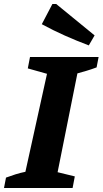

<svg xmlns="http://www.w3.org/2000/svg" viewBox="-48 -940 513 960"><path d="M-28 0 -18 -52Q6 -61 30 -68.5Q54 -76 79 -81L187 -571L91 -598L102 -655H445L435 -603Q408 -593 384.5 -586Q361 -579 339 -573L240 -79L326 -58L315 0ZM396 -713Q335 -736 276.5 -762Q218 -788 161 -819L214 -920H233L425 -763Z"/></svg>

Font: Piazzolla
Style: Bold Italic
Weight: 700
Italic angle: -11.3°
Designer: Juan Pablo del Peral
Foundry: Huerta Tipografica
Version: Version 1.330